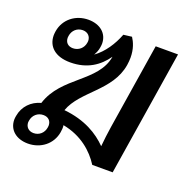

<svg xmlns="http://www.w3.org/2000/svg" viewBox="-97 -611 737 721"><g transform="rotate(20 271.0 -250.5)"><path d="M103.3 -113.3C123.3 -113.3 135 -100.8 135 -82.5C135 -80 134.2 -77.5 134.2 -75C130.8 -52.5 113.3 -36.7 90.8 -36.7C70.8 -36.7 58.3 -50 58.3 -68.3C58.3 -70.8 59.2 -72.5 59.2 -75C62.5 -97.5 80.8 -113.3 103.3 -113.3ZM133.3 -463.3C153.3 -463.3 165.8 -450 165.8 -431.7C165.8 -429.2 165 -427.5 165 -425C161.7 -402.5 143.3 -386.7 120.8 -386.7C100.8 -386.7 89.2 -399.2 89.2 -417.5C89.2 -420 90 -422.5 90 -425C93.3 -447.5 110.8 -463.3 133.3 -463.3ZM140 -507.5C89.2 -507.5 46.7 -475 38.3 -425C37.5 -419.2 36.7 -413.3 36.7 -408.3C36.7 -364.2 68.3 -333.3 129.2 -333.3C197.5 -333.3 241.7 -365 271.7 -407.5C254.2 -300.8 116.7 -270.8 80 -153.3C42.5 -143.3 14.2 -115 7.5 -75C6.7 -70 5.8 -65 5.8 -60C5.8 -18.3 38.3 7.5 84.2 7.5C135 7.5 177.5 -25 185.8 -75C187.5 -85 188.3 -95 186.7 -103.3C261.7 -89.2 310.8 -45 339.2 0H420.8L500 -500H410.8L356.7 -158.3C352.5 -132.5 349.2 -103.3 346.7 -77.5C310 -115 255 -149.2 170.8 -157.5C201.7 -244.2 316.7 -288.3 334.2 -397.5C335.8 -408.3 336.7 -418.3 336.7 -427.5C336.7 -462.5 325.8 -486.7 315 -503.3L281.7 -499.2C265.8 -457.5 239.2 -416.7 204.2 -391.7C210 -401.7 215 -412.5 216.7 -425C217.5 -430 218.3 -435 218.3 -440C218.3 -481.7 185.8 -507.5 140 -507.5Z"/></g></svg>

Font: Boon Medium
Style: Italic
Weight: 500
Italic angle: -9°
Designer: Sungsit Sawaiwan
Foundry: FontUni
Version: Version 3.0